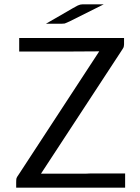

<svg xmlns="http://www.w3.org/2000/svg" viewBox="-20 -870 651 890"><path d="M55 0V-25Q55 -39 56.5 -44Q58 -49 68 -63L440 -632L276 -631H69V-694H555V-670Q555 -667 555 -664.5Q555 -662 554.5 -659.5Q554 -657 554 -656Q554 -655 553.5 -653Q553 -651 552.5 -650Q552 -649 550.5 -646.5Q549 -644 548.5 -643Q548 -642 545.5 -638.5Q543 -635 542 -633L170 -65H378L401 -66H560V0ZM193 -760Q226 -779 271 -805Q329 -839 340.5 -844.5Q352 -850 363 -850H461L303 -771L280 -761L266 -760Z"/></svg>

Font: CMU Sans Serif
Style: Medium
Weight: 500
Version: Version 0.7.0